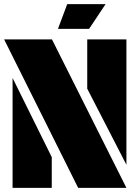

<svg xmlns="http://www.w3.org/2000/svg" viewBox="-20 -911 678 931"><path d="M593 0H359L0 -720H232ZM593 -112 403 -481V-720H593ZM41 -533 231 -149V0H41ZM306 -891H492L412 -771H261Z"/></svg>

Font: Protest Guerrilla
Style: Regular
Weight: 400
Designer: Octavio Pardo
Foundry: Ashler Design
Version: Version 2.005; ttfautohint (v1.8.4.7-5d5b)